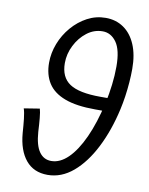

<svg xmlns="http://www.w3.org/2000/svg" viewBox="-83 -785 666 858"><g transform="rotate(10 249.5 -356.0)"><path d="M191.9 12Q128.9 12 93 -31.4Q57.1 -74.8 50.6 -152.6Q48.4 -186.2 45.1 -216Q41.8 -245.7 36.2 -262.3L107.1 -273.7Q111.3 -260.7 114 -232Q116.7 -203.4 118.3 -170.3Q122.6 -109.6 142.9 -80.8Q163.1 -52 197.6 -52Q237.2 -52 273.6 -87.5Q310.1 -123 340.6 -189.8Q371.1 -256.5 392.1 -350Q401.2 -392.2 406.4 -434.8Q411.6 -477.4 411.6 -517.8Q411.6 -593.4 386.8 -628Q362 -662.6 324.3 -662.6Q285.1 -662.6 252.8 -637.6Q220.6 -612.7 201.2 -574Q181.8 -535.4 181.8 -493.9Q181.8 -429.7 224.5 -401.2Q267.2 -372.7 364.2 -372.7H412.2L403 -313.1H351.3Q265.8 -313.1 213.3 -332.9Q160.8 -352.6 136.4 -390.7Q112.1 -428.9 112.1 -483Q112.1 -527.3 128.7 -570.2Q145.3 -613 175.1 -647.8Q205 -682.6 243.9 -703.4Q282.9 -724.2 327.5 -724.2Q373.8 -724.2 408.9 -700Q444.1 -675.8 463.6 -630Q483.1 -584.3 483.1 -520.1Q483.1 -490.6 480.6 -458.2Q478.1 -425.7 473.5 -393.9Q468.8 -362.1 462.4 -333.6Q440.2 -234.5 400.5 -156.3Q360.8 -78.1 307.7 -33Q254.6 12 191.9 12Z"/></g></svg>

Font: Source Sans 3 VF
Style: Italic
Weight: 200
Italic angle: -11°
Designer: Paul D. Hunt
Foundry: Adobe Systems Incorporated
Version: Version 3.042;hotconv 1.0.118;makeotfexe 2.5.65603